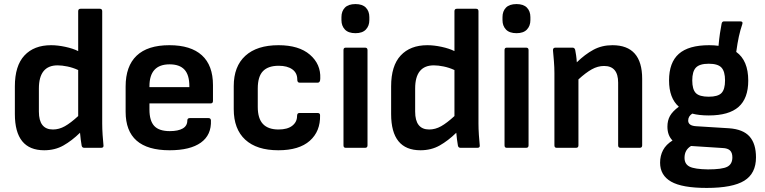

<svg xmlns="http://www.w3.org/2000/svg" viewBox="-20 -726 3757 943"><path d="M197 12Q53 12 53 -166V-302Q53 -403 100 -453.5Q147 -504 231 -504Q263 -504 300.5 -496Q338 -488 364 -475V-671Q364 -683 376 -683H470Q482 -683 482 -671V-119Q482 -94 484 -63.5Q486 -33 488 -15Q491 0 477 0H394Q383 0 381 -11Q379 -24 376.5 -41Q374 -58 373 -74Q333 -35 291.5 -11.5Q250 12 197 12ZM171 -178Q171 -90 240 -90Q270 -90 298.5 -106Q327 -122 364 -156V-382Q338 -394 311 -399.5Q284 -405 263 -405Q171 -405 171 -291Z M813 12Q597 12 597 -177V-301Q597 -401 651 -452.5Q705 -504 812 -504Q917 -504 971.5 -454.5Q1026 -405 1026 -308V-230Q1026 -218 1014 -218H714V-188Q714 -133 737.5 -107.5Q761 -82 814 -82Q855 -82 877.5 -95Q900 -108 900 -134Q900 -146 912 -146H1004Q1015 -146 1016 -135Q1019 -63 966.5 -25.5Q914 12 813 12ZM714 -298H910V-303Q910 -358 886 -384Q862 -410 813 -410Q714 -410 714 -302Z M1347 12Q1241 12 1184.5 -40Q1128 -92 1128 -190V-303Q1128 -400 1185 -452Q1242 -504 1348 -504Q1448 -504 1502 -457.5Q1556 -411 1553 -341Q1553 -320 1541 -320H1451Q1440 -320 1440 -336Q1440 -368 1415.5 -385.5Q1391 -403 1349 -403Q1297 -403 1271.5 -376.5Q1246 -350 1246 -291V-201Q1246 -144 1271.5 -117Q1297 -90 1348 -90Q1392 -90 1415.5 -108.5Q1439 -127 1439 -156Q1439 -171 1450 -171H1540Q1552 -171 1552 -160Q1554 -81 1501.5 -34.5Q1449 12 1347 12Z M1678 0Q1667 0 1667 -12V-480Q1667 -492 1678 -492H1773Q1785 -492 1785 -480V-12Q1785 0 1773 0ZM1726 -563Q1691 -563 1674 -581Q1657 -599 1657 -627V-642Q1657 -671 1674 -688.5Q1691 -706 1726 -706Q1760 -706 1777 -688.5Q1794 -671 1794 -642V-627Q1794 -599 1777 -581Q1760 -563 1726 -563Z M2045 12Q1901 12 1901 -166V-302Q1901 -403 1948 -453.5Q1995 -504 2079 -504Q2111 -504 2148.5 -496Q2186 -488 2212 -475V-671Q2212 -683 2224 -683H2318Q2330 -683 2330 -671V-119Q2330 -94 2332 -63.5Q2334 -33 2336 -15Q2339 0 2325 0H2242Q2231 0 2229 -11Q2227 -24 2224.5 -41Q2222 -58 2221 -74Q2181 -35 2139.5 -11.5Q2098 12 2045 12ZM2019 -178Q2019 -90 2088 -90Q2118 -90 2146.5 -106Q2175 -122 2212 -156V-382Q2186 -394 2159 -399.5Q2132 -405 2111 -405Q2019 -405 2019 -291Z M2469 0Q2458 0 2458 -12V-480Q2458 -492 2469 -492H2564Q2576 -492 2576 -480V-12Q2576 0 2564 0ZM2517 -563Q2482 -563 2465 -581Q2448 -599 2448 -627V-642Q2448 -671 2465 -688.5Q2482 -706 2517 -706Q2551 -706 2568 -688.5Q2585 -671 2585 -642V-627Q2585 -599 2568 -581Q2551 -563 2517 -563Z M2714 0Q2703 0 2703 -12V-367Q2703 -395 2700.5 -426Q2698 -457 2696 -478Q2695 -492 2708 -492H2792Q2802 -492 2805 -481Q2807 -472 2809.5 -454.5Q2812 -437 2813 -420Q2853 -459 2894.5 -481.5Q2936 -504 2988 -504Q3134 -504 3134 -339V-12Q3134 0 3122 0H3028Q3016 0 3016 -12V-320Q3016 -402 2947 -402Q2916 -402 2886.5 -385.5Q2857 -369 2821 -336V-12Q2821 0 2809 0Z M3461 -159Q3414 -159 3380 -168Q3360 -155 3360 -134Q3360 -108 3400 -106L3561 -96Q3630 -91 3661.5 -55.5Q3693 -20 3693 47Q3693 126 3635.5 161.5Q3578 197 3451 197Q3330 197 3276 166Q3222 135 3222 73Q3222 39 3236.5 11.5Q3251 -16 3283 -36Q3258 -61 3258 -104Q3258 -134 3270.5 -156.5Q3283 -179 3314 -202Q3266 -244 3266 -331Q3266 -419 3314 -461.5Q3362 -504 3463 -504Q3488 -504 3509 -501Q3512 -535 3516 -562Q3520 -589 3524 -609Q3526 -621 3536 -621H3616Q3630 -621 3626 -608Q3616 -579 3609 -547Q3602 -515 3596 -471Q3655 -429 3655 -330Q3655 -243 3607.5 -201Q3560 -159 3461 -159ZM3461 -251Q3506 -251 3523.5 -269Q3541 -287 3541 -331Q3541 -375 3523.5 -394Q3506 -413 3461 -413Q3416 -413 3398 -394Q3380 -375 3380 -331Q3380 -287 3397.5 -269Q3415 -251 3461 -251ZM3342 49Q3342 80 3367 92.5Q3392 105 3457 106Q3527 106 3552 93Q3577 80 3577 47Q3577 24 3565.5 13Q3554 2 3529 1L3374 -9Q3342 10 3342 49Z"/></svg>

Font: Sofia Sans
Style: Bold
Weight: 700
Designer: Botio Nikoltchev, Ani Petrova
Foundry: lettersoup
Version: Version 4.100; ttfautohint (v1.8.4.7-5d5b)